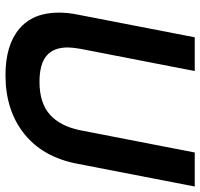

<svg xmlns="http://www.w3.org/2000/svg" viewBox="-35 -685 730 700"><g transform="rotate(90 330.0 -335.0)"><path d="M26 -184Q26 -218 33 -252L116 -680H239L158 -263Q153 -235 153 -217Q153 -165 183.5 -139.5Q214 -114 278 -114Q355 -114 397.5 -151.5Q440 -189 455 -263L536 -680H660L577 -252Q553 -126 467.5 -58Q382 10 254 10Q145 10 85.5 -40Q26 -90 26 -184Z"/></g></svg>

Font: Teachers SemiBold
Style: Italic
Weight: 600
Designer: Alfredo Marco Pradil & Chank Diesel
Version: Version 0.009